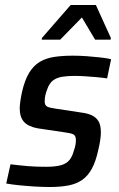

<svg xmlns="http://www.w3.org/2000/svg" viewBox="-20 -741 476 769"><path d="M179 8Q151 8 118.5 6Q86 4 56.5 1Q27 -2 5 -6L22 -83Q39 -81 57 -79Q75 -77 93 -75.5Q111 -74 129 -73.5Q147 -73 165 -73Q203 -73 225 -79.5Q247 -86 258.5 -100.5Q270 -115 276 -138Q280 -149 282 -159.5Q284 -170 284 -180Q284 -198 273.5 -203Q263 -208 239 -211L131 -227Q93 -234 76 -253Q59 -272 59 -307Q59 -318 61.5 -335.5Q64 -353 68 -372Q79 -420 96.5 -449Q114 -478 139 -493Q164 -508 197 -513Q230 -518 272 -518Q299 -518 327 -516Q355 -514 381.5 -511Q408 -508 425 -504L409 -427Q389 -430 366.5 -432Q344 -434 321.5 -435.5Q299 -437 278 -437Q251 -437 229 -433.5Q207 -430 192 -418.5Q177 -407 169 -383Q165 -373 162 -361Q159 -349 159 -335Q159 -319 169 -314Q179 -309 202 -306L307 -290Q331 -287 348 -279Q365 -271 374.5 -255.5Q384 -240 384 -210Q384 -198 381.5 -180.5Q379 -163 374 -142Q364 -95 348 -65.5Q332 -36 308.5 -20Q285 -4 253 2Q221 8 179 8ZM147 -582 148 -589 263 -721H364L424 -589L423 -582H361L308 -671L221 -582Z"/></svg>

Font: Saira SemiCondensed Medium
Style: Italic
Weight: 500
Width: 4
Italic angle: -12°
Designer: Hector Gatti with collaboration of the Omnibus-Type team
Foundry: Omnibus-Type
Version: Version 1.101